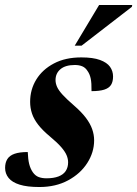

<svg xmlns="http://www.w3.org/2000/svg" viewBox="-36 -738 550 771"><path d="M75.5 -127.5Q76.5 -98.5 81.2 -79.5Q86 -60.5 96 -46Q106 -32 119.5 -27Q133 -22 150.5 -22Q179.5 -22 199 -29.5Q218.5 -37 228 -51.5Q237.5 -66 237.5 -86Q237.5 -100 231.5 -114.5Q225.5 -129 210 -147Q194.5 -165 164.5 -190Q135 -214.5 117.5 -237Q100 -259.5 92.5 -282Q85 -304.5 85 -329Q85 -378.5 109.8 -418.8Q134.5 -459 180.5 -483.2Q226.5 -507.5 290.5 -507.5Q337.5 -507.5 365.5 -497.2Q393.5 -487 405.8 -469.8Q418 -452.5 418 -431Q418 -410 409.8 -397Q401.5 -384 382.5 -378Q363.5 -372 331.5 -372Q332 -405 328.2 -422.8Q324.5 -440.5 315.5 -453Q307 -466.5 294.2 -471.8Q281.5 -477 264.5 -477Q226.5 -477 206.8 -460.2Q187 -443.5 187 -416.5Q187 -403 193.2 -389Q199.5 -375 215.5 -357.5Q231.5 -340 261.5 -314Q291 -288.5 308.8 -265Q326.5 -241.5 334.2 -219.2Q342 -197 342 -174.5Q342 -126.5 314.5 -83.5Q287 -40.5 237.5 -13.8Q188 13 122 13Q73 13 42.8 3.5Q12.5 -6 -1.5 -23.5Q-15.5 -41 -15.5 -63.5Q-15.5 -85 -6.5 -99.2Q2.5 -113.5 22.5 -120.5Q42.5 -127.5 75.5 -127.5ZM264 -554.5 362 -718H495L493.5 -710.5L291.5 -554.5Z"/></svg>

Font: Newsreader 60pt
Style: Bold Italic
Weight: 700
Italic angle: -17°
Designer: Hugues Gentile
Foundry: Production Type
Version: Version 1.003